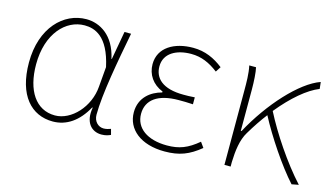

<svg xmlns="http://www.w3.org/2000/svg" viewBox="-69 -757 1701 987"><g transform="rotate(15 781.0 -263.5)"><path d="M255 13C328 13 389 -29 433 -109H436C421 -29 461 13 514 13C537 13 552 7 563 2L555 -28C545 -24 530 -20 517 -20C488 -20 464 -44 464 -79C464 -188 499 -375 528 -527H493L466 -376H464C438 -496 359 -540 288 -540C167 -540 59 -434 59 -249C59 -74 141 13 255 13ZM258 -20C156 -20 97 -110 97 -249C97 -414 188 -507 287 -507C340 -507 414 -485 448 -328L439 -222C431 -112 345 -20 258 -20Z M850 13C929 13 979 -7 1039 -56L1019 -84C963 -37 919 -20 854 -20C750 -20 684 -67 684 -143C684 -217 742 -261 853 -261C878 -261 898 -261 929 -259V-296C902 -294 889 -294 869 -294C757 -294 712 -341 712 -403C712 -474 777 -507 854 -507C909 -507 953 -487 999 -452L1017 -480C971 -516 920 -540 856 -540C756 -540 675 -494 675 -405C675 -350 706 -304 761 -282V-277C703 -262 646 -220 646 -141C646 -51 723 13 850 13Z M1525 7 1562 0C1475 -95 1387 -228 1334 -332C1405 -419 1477 -480 1538 -504L1534 -540C1429 -503 1294 -354 1206 -191H1202V-409C1202 -453 1199 -503 1193 -527H1157C1166 -486 1166 -438 1166 -396V0H1199V-24C1201 -85 1208 -144 1235 -188C1260 -230 1286 -269 1313 -304C1366 -203 1455 -70 1525 7Z"/></g></svg>

Font: Noto Sans CJK HK Thin
Style: Regular
Weight: 100
Designer: Ryoko NISHIZUKA 西塚涼子 (kana, bopomofo & ideographs); Paul D. Hunt (Latin, Greek & Cyrillic); Sandoll Communications 산돌커뮤니
Foundry: Adobe
Version: Version 2.004;hotconv 1.0.118;makeotfexe 2.5.65603